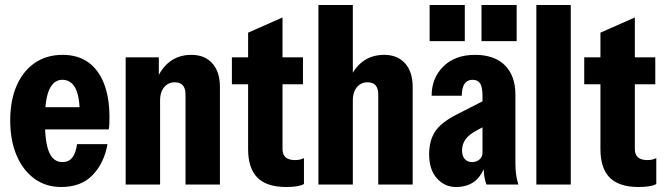

<svg xmlns="http://www.w3.org/2000/svg" viewBox="-20 -740 2666 770"><path d="M225 10Q164 10 118 -23.5Q72 -57 46.5 -117Q21 -177 21 -257Q21 -338 47 -397Q73 -456 120 -488Q167 -520 231 -520Q292 -520 333.5 -490.5Q375 -461 397 -405Q419 -349 419 -269Q419 -255 418.5 -243Q418 -231 416 -221H105V-310H328L300 -279Q300 -354 282 -387Q264 -420 230 -420Q196 -420 178 -381.5Q160 -343 160 -257Q160 -169 177 -129.5Q194 -90 230 -90Q256 -90 270 -108Q284 -126 289 -162H411Q398 -87 352 -38.5Q306 10 225 10Z M484 0V-510H617V-414H622V0ZM724 0V-360Q724 -386 713 -398Q702 -410 681 -410Q662 -410 648.5 -400Q635 -390 628.5 -374Q622 -358 622 -338L604 -411Q624 -464 660 -492Q696 -520 748 -520Q801 -520 831.5 -486Q862 -452 862 -391V0Z M1128 10Q1050 10 1012.5 -27.5Q975 -65 975 -142V-609L1113 -670V-142Q1113 -120 1125.5 -109Q1138 -98 1164 -98Q1174 -98 1182.5 -100Q1191 -102 1199 -106V-2Q1189 4 1170 7Q1151 10 1128 10ZM910 -402V-510H1195V-402Z M1257 0V-720H1395V0ZM1497 0V-360Q1497 -386 1486 -398Q1475 -410 1454 -410Q1435 -410 1421.5 -400Q1408 -390 1401.5 -374Q1395 -358 1395 -338L1377 -411Q1397 -464 1433 -492Q1469 -520 1521 -520Q1574 -520 1604.5 -486Q1635 -452 1635 -391V0Z M1931 0Q1924 -18 1921.5 -39.5Q1919 -61 1919 -85H1915V-356Q1915 -391 1905.5 -405.5Q1896 -420 1875 -420Q1854 -420 1843 -404Q1832 -388 1832 -356H1711Q1711 -427 1758 -473.5Q1805 -520 1885 -520Q1963 -520 2005 -478Q2047 -436 2047 -360V-85Q2047 -64 2049.5 -42.5Q2052 -21 2059 0ZM1809 10Q1763 10 1732 -25Q1701 -60 1701 -121Q1701 -176 1725 -212.5Q1749 -249 1812 -281L1949 -351V-248L1892 -217Q1860 -200 1846.5 -180.5Q1833 -161 1833 -137Q1833 -114 1844 -102Q1855 -90 1873 -90Q1891 -90 1903 -100.5Q1915 -111 1915 -127L1924 -72Q1908 -29 1879 -9.5Q1850 10 1809 10ZM1911 -575V-720H2052V-575ZM1703 -575V-720H1844V-575Z M2131 0V-720H2269V0Z M2541 10Q2463 10 2425.5 -27.5Q2388 -65 2388 -142V-609L2526 -670V-142Q2526 -120 2538.5 -109Q2551 -98 2577 -98Q2587 -98 2595.5 -100Q2604 -102 2612 -106V-2Q2602 4 2583 7Q2564 10 2541 10ZM2323 -402V-510H2608V-402Z"/></svg>

Font: Instrument Sans Condensed
Style: Bold
Weight: 700
Width: 3
Designer: Rodrigo Fuenzalida
Foundry: fragTYPE
Version: Version 1.000;gftools[0.9.28]